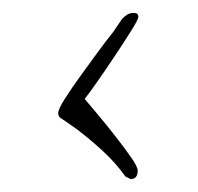

<svg xmlns="http://www.w3.org/2000/svg" viewBox="-20 -391 307 297"><path d="M182 -114 174 -118Q159 -139 139.5 -157Q120 -175 99 -191Q92 -196 85.5 -200.5Q79 -205 73 -209Q70 -212 70 -216Q70 -222 80.5 -238.5Q91 -255 105.5 -275Q120 -295 132.5 -312Q145 -329 150 -335Q155 -341 159.5 -348Q164 -355 169 -362Q173 -366 177 -368.5Q181 -371 187 -371Q194 -371 194 -365Q194 -361 183 -343.5Q172 -326 157 -303.5Q142 -281 129 -262.5Q116 -244 111 -238Q116 -232 129.5 -216Q143 -200 157.5 -181.5Q172 -163 182.5 -148Q193 -133 193 -127Q193 -114 182 -114Z"/></svg>

Font: Sassy Frass
Style: Regular
Weight: 400
Designer: Robert E. Leuschke
Foundry: Robert E. Leuschke
Version: Version 1.010; ttfautohint (v1.8.3)